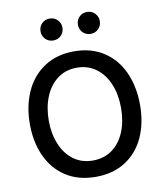

<svg xmlns="http://www.w3.org/2000/svg" viewBox="-98 -1002 929 1088"><g transform="rotate(-10 366.0 -457.5)"><path d="M48 -352Q48 -455 85 -537.5Q122 -620 194 -667.5Q266 -715 366 -715Q465 -715 536.5 -668Q608 -621 645 -538.5Q682 -456 682 -351Q682 -247 645 -166Q608 -85 536.5 -39Q465 7 366 7Q265 7 193.5 -39.5Q122 -86 85 -167.5Q48 -249 48 -352ZM182 -217Q207 -156 254 -121.5Q301 -87 365 -87Q429 -87 476 -121Q523 -155 548 -215.5Q573 -276 573 -353Q573 -430 548 -490.5Q523 -551 476 -586Q429 -621 365 -621Q301 -621 254 -586Q207 -551 182 -490Q157 -429 157 -353Q157 -277 182 -217ZM432 -904Q450 -922 477 -922Q504 -922 522 -903.5Q540 -885 540 -859Q540 -833 522 -814.5Q504 -796 477 -796Q450 -796 432 -814Q414 -832 414 -859Q414 -886 432 -904ZM217 -904Q235 -922 262 -922Q289 -922 307 -903.5Q325 -885 325 -859Q325 -833 307 -814.5Q289 -796 262 -796Q235 -796 217 -814Q199 -832 199 -859Q199 -886 217 -904Z"/></g></svg>

Font: Lopes Sans Medium
Style: Regular
Weight: 500
Designer: Gabriel Lam, Diego Maldonado
Foundry: TypeRant, Foresti Design
Version: Version 4.000